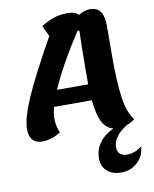

<svg xmlns="http://www.w3.org/2000/svg" viewBox="-107 -807 952 1188"><g transform="rotate(-10 369.0 -213.5)"><path d="M706 163Q703 222 660.5 261.5Q618 301 558 301Q503 301 469.5 271.5Q436 242 436 193Q436 138 466.5 95Q497 52 556 24Q512 13 488 -33Q464 -79 455 -171H218Q207 -129 207 -102Q207 -49 226 -11Q202 7 171 17Q140 27 108 27Q70 27 49.5 3.5Q29 -20 29 -65Q29 -132 83.5 -257Q138 -382 265 -608L233 -676Q278 -704 316 -716Q354 -728 399 -728Q450 -728 468 -705Q509 -728 540 -728Q585 -728 606 -698.5Q627 -669 627 -605L626 -405Q626 -257 639.5 -158.5Q653 -60 693 -11Q669 9 641 18Q552 75 552 141Q552 169 568 183.5Q584 198 614 198Q661 198 706 163ZM450 -272V-319Q450 -517 454 -609H442Q318 -419 254 -272Z"/></g></svg>

Font: Lemonada SemiBold
Style: Regular
Weight: 600
Designer: Mohamed Gaber (Arabic) Eduardo Tunni (Latin)
Foundry: Kief Type Foundry
Version: Version 3.006